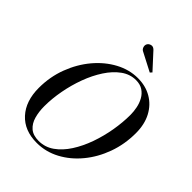

<svg xmlns="http://www.w3.org/2000/svg" viewBox="-272 -1112 1259 1259"><g transform="rotate(45 357.5 -482.5)"><path d="M367 -908.5Q355 -915.5 350.8 -930.2Q346.5 -945 353.5 -957.5Q360.5 -970 377.2 -974.2Q394 -978.5 409.5 -963L510 -853.5L498 -840.5ZM300 10Q185 10 119.8 -61.5Q54.5 -133 54.5 -255Q54.5 -357.5 89 -448.8Q123.5 -540 182.2 -610Q241 -680 315.5 -720Q390 -760 469.5 -760Q541 -760 596.5 -727.8Q652 -695.5 683.5 -636Q715 -576.5 715 -495Q715 -392.5 682 -301.2Q649 -210 591.2 -140Q533.5 -70 458.5 -30Q383.5 10 300 10ZM469.5 -742Q414.5 -742 367.5 -708Q320.5 -674 283 -616.5Q245.5 -559 219.2 -487.8Q193 -416.5 179 -340.8Q165 -265 165 -195.5Q165 -144.5 177 -101.8Q189 -59 218.5 -33.5Q248 -8 300 -8Q358.5 -8 406.5 -42Q454.5 -76 491.5 -133.5Q528.5 -191 553.8 -262.2Q579 -333.5 592 -409.2Q605 -485 605 -554.5Q605 -585.5 598.5 -618.2Q592 -651 576.5 -679Q561 -707 534.8 -724.5Q508.5 -742 469.5 -742Z"/></g></svg>

Font: Bodoni* 11pt
Style: Italic
Weight: 400
Italic angle: -13°
Version: Version 2.3